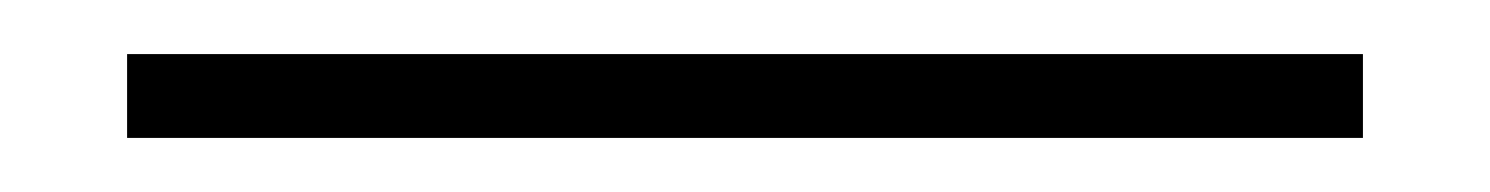

<svg xmlns="http://www.w3.org/2000/svg" viewBox="-20 95 551 71"><path d="M27 146V115H484V146Z"/></svg>

Font: IBM Plex Sans Cond ExtLt
Style: Regular
Weight: 200
Width: 3
Designer: Mike Abbink, Paul van der Laan, Pieter van Rosmalen
Foundry: Bold Monday
Version: Version 1.3